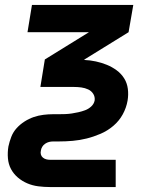

<svg xmlns="http://www.w3.org/2000/svg" viewBox="-20 -540 640 775"><path d="M182 215Q158 215 134.5 212Q111 209 90 200Q69 191 52 176.5Q35 162 24.5 142.5Q14 123 12 99Q10 75 14 51Q18 32 25.5 12.5Q33 -7 47 -22.5Q61 -38 79 -49.5Q97 -61 116 -67.5Q135 -74 155 -76.5Q175 -79 194 -79H216Q230 -79 243.5 -79.5Q257 -80 270 -82Q283 -84 296.5 -87Q310 -90 323.5 -95Q337 -100 348 -110Q359 -120 362 -134Q362 -134 362 -134Q362 -134 362 -134Q364 -149 356.5 -161Q349 -173 336 -179Q323 -185 308.5 -187Q294 -189 279 -189H143L161 -300L339 -410H91L109 -520H518L499 -410L321 -300L320 -298Q344 -297 367 -292Q390 -287 411 -278.5Q432 -270 450.5 -256.5Q469 -243 481 -224Q493 -205 496 -181.5Q499 -158 495 -134H428H495Q495 -134 495 -134Q495 -134 495 -134Q490 -105 475.5 -78.5Q461 -52 437.5 -32Q414 -12 386 0Q358 12 330 19Q302 26 273.5 28.5Q245 31 216 31H194Q186 31 178 33Q170 35 162.5 40Q155 45 150.5 52.5Q146 60 145 68Q143 76 145 83.5Q147 91 153 96Q159 101 166.5 103Q174 105 182 105H447V215Z"/></svg>

Font: Iosevka SS04 XBd Ex
Style: Italic
Weight: 800
Width: 7
Italic angle: -9°
Monospace: yes
Designer: Belleve Invis
Foundry: Belleve Invis
Version: Version 19.0.0; ttfautohint (v1.8.4)